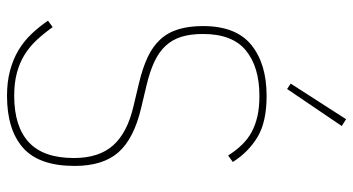

<svg xmlns="http://www.w3.org/2000/svg" viewBox="-244 -726 983 534"><g transform="rotate(90 247.0 -459.5)"><path d="M247 12Q208 12 176.5 3.5Q145 -5 120 -20Q95 -35 75 -56Q55 -77 38 -102L56 -115Q73 -91 91.5 -71Q110 -51 132.5 -37Q155 -23 183 -15.5Q211 -8 247 -8Q332 -8 376 -48.5Q420 -89 420 -174Q420 -244 384.5 -283.5Q349 -323 275 -340L212 -355Q170 -365 140 -379Q110 -393 90.5 -414Q71 -435 62 -464.5Q53 -494 53 -533Q53 -625 105.5 -667.5Q158 -710 247 -710Q320 -710 362 -684.5Q404 -659 431 -616L413 -603Q399 -625 383 -641.5Q367 -658 347.5 -668.5Q328 -679 303.5 -684.5Q279 -690 247 -690Q167 -690 121 -652.5Q75 -615 75 -533Q75 -498 83 -472.5Q91 -447 108.5 -428.5Q126 -410 153 -397.5Q180 -385 218 -376L281 -361Q366 -341 404 -298Q442 -255 442 -176Q442 -77 391.5 -32.5Q341 12 247 12ZM228 -767 213 -777 312 -931 331 -919Z"/></g></svg>

Font: IBM Plex Sans Condensed Thin
Style: Regular
Weight: 100
Width: 3
Designer: Mike Abbink, Paul van der Laan, Pieter van Rosmalen
Foundry: Bold Monday
Version: Version 1.3